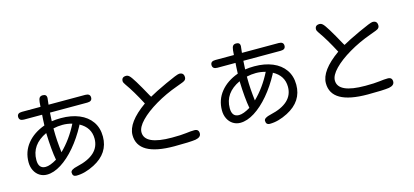

<svg xmlns="http://www.w3.org/2000/svg" viewBox="-68 -1310 4136 1918"><g transform="rotate(-15 2000.0 -351.5)"><path d="M360.4 -596.7H172.9Q123 -596.7 123 -637.7Q123 -676.8 172.9 -676.8H365.2Q368.2 -734.4 374 -752Q381.8 -783.2 415 -783.2Q456.1 -783.2 456.1 -746.1L455.1 -738.3L448.2 -676.8H828.1Q877.9 -676.8 877.9 -636.7Q877.9 -596.7 828.1 -596.7H441.4V-593.8L436.5 -508.8Q480.5 -515.6 532.2 -515.6Q638.7 -515.6 719.7 -481.9Q800.8 -448.2 845.7 -383.8Q890.6 -319.3 890.6 -229.5Q890.6 -57.6 721.7 29.3Q623 80.1 535.2 80.1Q495.1 80.1 495.1 38.1Q495.1 7.8 566.4 -7.8Q804.7 -61.5 804.7 -230.5Q804.7 -346.7 695.3 -405.3L690.4 -393.6Q629.9 -280.3 555.2 -192.4Q480.5 -104.5 402.3 -55.2Q324.2 -5.9 253.9 -5.9Q211.9 -5.9 178.2 -27.3Q144.5 -48.8 125.5 -86.9Q106.4 -125 106.4 -172.9Q106.4 -282.2 172.4 -363.8Q238.3 -445.3 354.5 -487.3L357.4 -552.7ZM450.2 -184.6Q555.7 -287.1 628.9 -432.6Q579.1 -446.3 530.3 -446.3Q482.4 -446.3 434.6 -435.5V-414.1Q434.6 -313.5 450.2 -184.6ZM187.5 -173.8Q187.5 -84 260.7 -84Q306.6 -84 377.9 -127Q358.4 -231.4 352.5 -409.2Q187.5 -332 187.5 -173.8Z M1242.2 -671.9Q1223.6 -697.3 1223.6 -711.9Q1223.6 -754.9 1270.5 -754.9Q1288.1 -754.9 1303.7 -740.2Q1335 -712.9 1449.2 -503.9L1459 -488.3Q1515.6 -521.5 1641.1 -579.6Q1766.6 -637.7 1788.1 -637.7Q1835.9 -637.7 1835.9 -589.8Q1835.9 -571.3 1823.2 -559.6Q1814.5 -548.8 1734.4 -521.5Q1611.3 -477.5 1505.4 -415Q1399.4 -352.5 1336.4 -287.6Q1273.4 -222.7 1273.4 -169.9Q1273.4 -40 1554.7 -40Q1651.4 -40 1702.1 -46.9Q1752.9 -53.7 1788.1 -53.7Q1834 -53.7 1834 -9.8Q1834 30.3 1776.4 41Q1717.8 49.8 1555.7 49.8Q1179.7 49.8 1179.7 -166Q1179.7 -296.9 1380.9 -439.5Q1304.7 -585 1242.2 -671.9Z M2360.4 -596.7H2172.9Q2123 -596.7 2123 -637.7Q2123 -676.8 2172.9 -676.8H2365.2Q2368.2 -734.4 2374 -752Q2381.8 -783.2 2415 -783.2Q2456.1 -783.2 2456.1 -746.1L2455.1 -738.3L2448.2 -676.8H2828.1Q2877.9 -676.8 2877.9 -636.7Q2877.9 -596.7 2828.1 -596.7H2441.4V-593.8L2436.5 -508.8Q2480.5 -515.6 2532.2 -515.6Q2638.7 -515.6 2719.7 -481.9Q2800.8 -448.2 2845.7 -383.8Q2890.6 -319.3 2890.6 -229.5Q2890.6 -57.6 2721.7 29.3Q2623 80.1 2535.2 80.1Q2495.1 80.1 2495.1 38.1Q2495.1 7.8 2566.4 -7.8Q2804.7 -61.5 2804.7 -230.5Q2804.7 -346.7 2695.3 -405.3L2690.4 -393.6Q2629.9 -280.3 2555.2 -192.4Q2480.5 -104.5 2402.3 -55.2Q2324.2 -5.9 2253.9 -5.9Q2211.9 -5.9 2178.2 -27.3Q2144.5 -48.8 2125.5 -86.9Q2106.4 -125 2106.4 -172.9Q2106.4 -282.2 2172.4 -363.8Q2238.3 -445.3 2354.5 -487.3L2357.4 -552.7ZM2450.2 -184.6Q2555.7 -287.1 2628.9 -432.6Q2579.1 -446.3 2530.3 -446.3Q2482.4 -446.3 2434.6 -435.5V-414.1Q2434.6 -313.5 2450.2 -184.6ZM2187.5 -173.8Q2187.5 -84 2260.7 -84Q2306.6 -84 2377.9 -127Q2358.4 -231.4 2352.5 -409.2Q2187.5 -332 2187.5 -173.8Z M3242.2 -671.9Q3223.6 -697.3 3223.6 -711.9Q3223.6 -754.9 3270.5 -754.9Q3288.1 -754.9 3303.7 -740.2Q3335 -712.9 3449.2 -503.9L3459 -488.3Q3515.6 -521.5 3641.1 -579.6Q3766.6 -637.7 3788.1 -637.7Q3835.9 -637.7 3835.9 -589.8Q3835.9 -571.3 3823.2 -559.6Q3814.5 -548.8 3734.4 -521.5Q3611.3 -477.5 3505.4 -415Q3399.4 -352.5 3336.4 -287.6Q3273.4 -222.7 3273.4 -169.9Q3273.4 -40 3554.7 -40Q3651.4 -40 3702.1 -46.9Q3752.9 -53.7 3788.1 -53.7Q3834 -53.7 3834 -9.8Q3834 30.3 3776.4 41Q3717.8 49.8 3555.7 49.8Q3179.7 49.8 3179.7 -166Q3179.7 -296.9 3380.9 -439.5Q3304.7 -585 3242.2 -671.9Z"/></g></svg>

Font: jf-openhuninn-1.1
Style: Regular
Weight: 400
Designer: [Kosugi Maru]
      Designed by Motoya company      

      [Varela Round]
      Joe Prince(Latin component); Avraham Co
Foundry: justfont CO.,LTD.
Version: 1.1